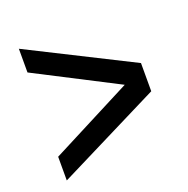

<svg xmlns="http://www.w3.org/2000/svg" viewBox="-97 -596 672 685"><g transform="rotate(-20 239.5 -254.0)"><path d="M436 -307 44 -504V-414L355 -254L44 -94V-4L436 -200Z"/></g></svg>

Font: Archivo Narrow
Style: Regular
Weight: 400
Designer: Hector Gatti
Foundry: Omnibus-Type
Version: Version 1.003;PS 001.003;hotconv 1.0.70;makeotf.lib2.5.58329